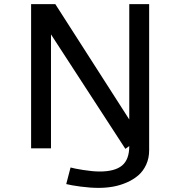

<svg xmlns="http://www.w3.org/2000/svg" viewBox="-20 -720 890 932"><path d="M459 192Q418 192 371.5 185.8Q325 179.5 301.5 173.5L322.5 93Q339 98 384.5 105.2Q430 112.5 464 112.5Q537.5 112.5 572.5 83.5Q607.5 54.5 607.5 -11L588.5 2.5L227.5 -553V0H131V-700H248.5L607.5 -140V-700H704V9.5Q704 48 689.5 79.5Q675 111 651 131.5Q627 152 594.8 166Q562.5 180 528.8 186Q495 192 459 192Z"/></svg>

Font: League Mono Wide
Style: Regular
Weight: 400
Width: 8
Designer: Tyler Finck
Foundry: The League of Moveable Type / Tyler Finck
Version: Version 2.210